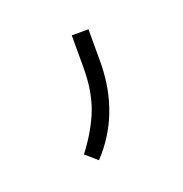

<svg xmlns="http://www.w3.org/2000/svg" viewBox="-53 -913 272 285"><g transform="rotate(-20 83.0 -771.0)"><path d="M112.3 -865.2V-810.5Q110.8 -730.5 60.5 -677.2L42.5 -692.9Q65.4 -723.1 75.7 -750.5Q85.9 -777.8 85.9 -814V-865.2Z"/></g></svg>

Font: Mardoto Thin
Style: Regular
Weight: 250
Designer: Christian Robertson, Vahan Hovhannisyan
Foundry: Google
Version: Version 1.000